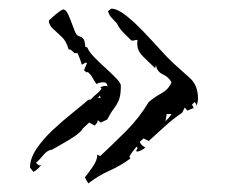

<svg xmlns="http://www.w3.org/2000/svg" viewBox="-20 -371 542 448"><path d="M186 57 178 43Q186 33 196.5 18Q207 3 207 -10L214 -7Q245 -36 275 -66Q305 -96 327 -133Q340 -144 357 -153.5Q374 -163 380 -179Q374 -191 360 -197.5Q346 -204 344 -219L342 -212Q329 -224 313 -240Q297 -256 301 -277L298 -278L290 -276L286 -277Q278 -285 268 -295Q258 -305 253 -316Q246 -324 240.5 -329.5Q235 -335 232 -345L240 -351Q255 -350 274.5 -334.5Q294 -319 314.5 -297.5Q335 -276 353.5 -255.5Q372 -235 384 -224Q404 -206 423 -189Q442 -172 442 -141Q442 -133 438 -123V-127L435 -133L432 -131L428 -127L432 -119L417 -113L411 -120L405 -108Q384 -94 365 -76.5Q346 -59 327 -42L315 -48L306 -40Q309 -32 319 -27Q311 -19 299 -17L298 -20L301 -25L299 -29Q289 -18 282 -6L284 -1Q261 16 235 27.5Q209 39 186 57ZM58 30 50 20Q50 -1 65 -23.5Q80 -46 103 -67.5Q126 -89 148.5 -107Q171 -125 186 -138L192 -139Q198 -146 205 -151.5Q212 -157 217 -164L214 -167Q222 -172 231 -170Q230 -179 221 -179Q217 -179 213 -178Q209 -177 205 -175Q200 -182 196 -189.5Q192 -197 185 -203L182 -202L176 -207L183 -224L180 -225L171 -220Q169 -227 166.5 -233.5Q164 -240 161 -247H154L145 -255L140 -256Q135 -275 123.5 -285.5Q112 -296 103 -304.5Q94 -313 94 -323Q100 -329 110 -337.5Q120 -346 127 -349Q134 -349 139.5 -336.5Q145 -324 150 -310Q155 -296 158 -291Q162 -287 166 -286Q170 -285 174 -281Q178 -277 179 -262L184 -260Q187 -251 199 -238.5Q211 -226 226 -212.5Q241 -199 251.5 -188Q262 -177 262 -171Q262 -149 257.5 -138Q253 -127 246 -118Q239 -109 230 -92L215 -85L209 -90H208L207 -85L201 -78L188 -85L173 -71Q170 -64 155.5 -54Q141 -44 125.5 -35.5Q110 -27 102 -22Q91 -21 81.5 -9.5Q72 2 64 9L71 15L76 14Q68 25 58 30ZM209 -142 215 -143 212 -148ZM366 -88Q370 -92 374 -96.5Q378 -101 380 -105H369Z"/></svg>

Font: Kolker Brush
Style: Regular
Weight: 400
Designer: Robert E. Leuschke
Foundry: Robert E. Leuschke
Version: Version 1.010; ttfautohint (v1.8.3)